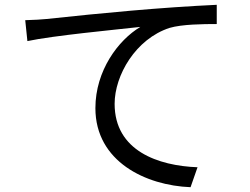

<svg xmlns="http://www.w3.org/2000/svg" viewBox="-20 -748 1040 799"><path d="M85 -664 94 -577C202 -600 457 -624 564 -636C472 -581 377 -454 377 -298C377 -75 588 24 773 31L802 -52C639 -58 457 -120 457 -316C457 -434 544 -586 686 -632C737 -647 825 -648 882 -648V-728C647 -717 407 -694 174 -669C155 -667 123 -665 85 -664Z"/></svg>

Font: DAIFUKU Sans JP
Style: Regular
Weight: 400
Designer: Original font ‘Source Han Sans JP’ : Ryoko NISHIZUKA  (kana, bopomofo & ideographs); Paul D. Hunt (Latin, Greek & Cyrill
Foundry: Daifuku
Version: Version 1.001